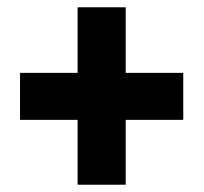

<svg xmlns="http://www.w3.org/2000/svg" viewBox="-20 -617 559 527"><path d="M193 -110V-288H35V-417H193V-597H325V-417H483V-288H325V-110Z"/></svg>

Font: Noto Sans Malayalam Condensed Black
Style: Regular
Weight: 900
Width: 3
Designer: Jelle Bosma - Monotype Design Team
Foundry: Monotype Imaging Inc.
Version: Version 2.104; ttfautohint (v1.8.4.7-5d5b)